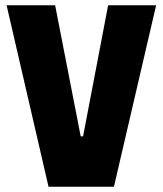

<svg xmlns="http://www.w3.org/2000/svg" viewBox="-20 -708 617 728"><path d="M164 0 5 -688H189L286 -191H295L390 -688H572L412 0Z"/></svg>

Font: Saira SemiCondensed ExtraBold
Style: Regular
Weight: 800
Width: 4
Designer: Hector Gatti with collaboration of the Omnibus-Type team
Foundry: Omnibus-Type
Version: Version 1.101